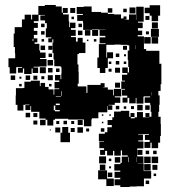

<svg xmlns="http://www.w3.org/2000/svg" viewBox="-20 -543 701 771"><path d="M74 -99H50V-122H43V-160H44V-189H73V-190H78V-215H104V-219H140V-197H143V-210H161V-194H175V-184H195V-163H198V-185H218V-188H199V-214H218V-220H201V-242H223V-225H226V-247H227V-273H224V-277H198V-304H195V-330H191V-372H194V-385H190V-373H174V-389H186V-393H164V-429H168V-450H161V-461H142V-481H160V-483H135V-458H116V-451H132V-431H116V-419H130V-403H116V-389H130V-373H119V-367H138V-340H141V-306H167V-276H138V-275H115V-272H133V-250H111V-268H107V-246H77V-268H72V-251H52V-271H69V-274H50V-273H45V-248H19V-273H14V-309H41V-329H40V-354H35V-408H39V-434H68V-465H79V-484H105V-465H109V-484H134V-519H160V-523H204V-517H228V-492H232V-511H252V-491H233V-485H256V-457H233H258V-434H261V-452H283V-430H265V-423H284V-399H265V-394H285V-376H292V-391H312V-372H323V-330H297V-326H291V-310V-284H295V-255H296V-207H292V-196H327V-170H331V-202H384V-209H400V-193H393V-192H413V-183H434V-160H437V-186H467V-156H441V-122H416V-120H431V-102H413V-117H411V-92H375V-68H349V-64H347V-36H317V-63H290H254V-66H227V-89V-66H201V-62H194V-39H170V-62H163V-40H141V-62H163V-67H138V-94H135H105V-117H102V-101H82V-121H98V-123H81V-122H74ZM615 -458H589V-480H581V-490H561V-512H581V-522H623V-480H615ZM402 79H382V59H398V52H379V26H398V24H377V-6H401V-12H411V-32H429V-41H412V-61H431V-72H438V-95H465V-98H499V-74H504V-89H520V-73H505V-68H521V-72H530V-93H554V-72H579V-73H564V-89H580V-74H588V-94H585V-122H583V-130H561V-152H583V-156H558V-155H533H556V-127H528V-150H525V-128H499V-150H492V-131H472V-151H491V-159H470V-183H482V-186H467V-216H482V-219H470V-243H491V-250H471V-272H493V-252H498V-274H495V-302H493V-340H499V-361H492V-363H464V-364H440V-363H407V-336V-312H410V-333H434V-309H413V-270H403V-250H381V-270H371V-312H377V-336V-366H404V-392V-369H380V-393H403V-399H380V-423H403V-424H375V-425H350V-423H314V-452H313V-459H290V-483H313V-487H288V-515H316V-517H348V-495H386V-492H413V-487H438V-469V-485H466V-469H476V-477H488V-465H480V-464H498V-485H526V-463H527V-486V-516H557V-486V-456H534V-452H553V-430H534V-420H551V-402H533V-419V-397H558V-365V-346H567V-339H590H620V-303V-287H628V-257V-205H625V-178H616V-160H621V-122H619V-94H616V-74H625V-45H626V3H623V30H615V52H589V30H584V51H560V27H581V19H562V-1H578V-4H555V-5H535V-3H554V21H535V25H556V53H531V85H556V113H533V114H557V143H558V144H587V174H558V175V205H529V206H501V208H463V201H440V177H463V171H440V147H463V142H439V116H464V111H469V86H493V81H470V61H465V82H439V63H434V81H410V63H402ZM524 -489H500V-513H524ZM282 -491H262V-511H282ZM431 -492H413V-510H431ZM489 -494H475V-508H489ZM580 -463H564V-479H580ZM277 -466H267V-476H277ZM614 -429H590V-453H614ZM309 -434H295V-448H309ZM159 -434H145V-448H159ZM618 -395H586V-427H618ZM374 -399H350V-423H374ZM343 -400H321V-422H343ZM311 -402H293V-420H311ZM159 -404H145V-418H159ZM578 -405H566V-417H578ZM585 -368H559V-394H585ZM615 -368H589V-394H615ZM114 -378V-387H111V-378ZM367 -376H357V-386H367ZM157 -376H147V-386H157ZM335 -378H329V-384H335ZM526 -346V-361H525V-346ZM161 -342H143V-360H161ZM490 -343H474V-359H490ZM190 -343H174V-359H190ZM163 -310H141V-332H163ZM189 -314H175V-328H189ZM459 -314H445V-328H459ZM486 -317H478V-325H486ZM193 -280H171V-302H193ZM459 -284H445V-298H459ZM427 -286H417V-296H427ZM487 -286H477V-296H487ZM164 -249H140V-273H164ZM462 -251H442V-271H462ZM191 -252H173V-270H191ZM219 -254H205V-268H219ZM428 -255H416V-267H428ZM192 -221H172V-241H192ZM41 -222H23V-240H41ZM101 -222H83V-240H101ZM130 -223H114V-239H130ZM158 -225H146V-237H158ZM66 -227H58V-235H66ZM462 -191H442V-211H462ZM67 -196H57V-206H67ZM187 -196H177V-206H187ZM228 -158V-177H226V-158ZM588 -160V-173H587V-160ZM204 -155H225V-157H204ZM463 -130H441V-152H463ZM204 -121H220V-127H204ZM553 -100H531V-122H553ZM581 -102H563V-120H581ZM201 -100V-96H220V-101H202V-119H196V-100ZM459 -104H445V-118H459ZM518 -105H506V-117H518ZM487 -106H477V-116H487ZM101 -72H83V-90H101ZM130 -73H114V-89H130ZM395 -78H389V-84H395ZM425 -78H419V-84H425ZM312 -41H292V-61H312ZM130 -43H114V-59H130ZM249 -44H235V-58H249ZM218 -45H206V-57H218ZM278 -45H266V-57H278ZM395 -48H389V-54H395ZM261 28H223V-10H230V-33H254V-10H261ZM313 -10H291V-32H313ZM222 -11H202V-31H222ZM280 -13H264V-29H280ZM399 -14H385V-28H399ZM338 -15H326V-27H338ZM184 -19H180V-23H184ZM552 79H532V59H552ZM579 76H565V62H579ZM609 76H595V62H609ZM406 113H378V85H406ZM585 112H559V86H585ZM615 112H589V86H615ZM497 108V88H495V108ZM528 108V88H527V108ZM463 110H441V88H463ZM427 104H417V94H427ZM585 142H559V116H585ZM403 140H381V118H403ZM612 139H592V119H612ZM426 133H418V125H426ZM437 204H407V177H374V141H410V174H437ZM431 168H413V150H431ZM607 164H597V154H607ZM579 196H565V182H579Z"/></svg>

Font: Rubik Storm
Style: Regular
Weight: 400
Designer: Hubert and Fischer, NaN
Foundry: Hubert and Fischer, NaN
Version: Version 2.201